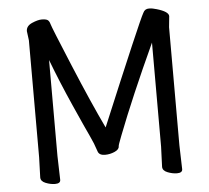

<svg xmlns="http://www.w3.org/2000/svg" viewBox="-52 -774 921 847"><g transform="rotate(-5 408.5 -350.5)"><path d="M698.2 17.1Q678.2 17.1 656.5 8.5Q634.8 0 634.8 -17.1L638.2 -106V-566.9Q532.2 -336.9 467.8 -169.9Q451.7 -128.9 452.1 -124Q452.1 -109.9 431.6 -100.8Q411.1 -91.8 389.2 -91.8Q362.3 -91.8 356.9 -110.8Q345.7 -146 329.8 -179Q314 -211.9 265.4 -321Q216.8 -430.2 179.2 -529.8V-105L182.1 1Q182.1 17.1 158.2 17.1Q138.2 17.1 116.7 8.5Q95.2 0 95.2 -17.1L98.1 -106V-624L92.8 -665Q92.8 -688 118.9 -699.5Q145 -710.9 162.1 -710.9Q180.2 -710.9 188 -706.1Q195.8 -701.2 199.5 -687Q203.1 -672.9 275.6 -498.5Q348.1 -324.2 401.9 -211.9Q592.8 -668.9 611.8 -701.2Q619.6 -718.3 638.2 -717.8Q653.3 -717.8 671.9 -711.9Q723.6 -696.8 724.1 -676.8L719.2 -627.9V-105L722.2 1Q722.2 17.1 698.2 17.1Z"/></g></svg>

Font: LXGW WenKai Screen R
Style: Regular
Weight: 400
Designer: Fontworks Inc.
Version: Version 1.235;May 31, 2022